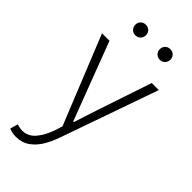

<svg xmlns="http://www.w3.org/2000/svg" viewBox="-279 -728 999 999"><g transform="rotate(45 221.0 -228.5)"><path d="M76 217Q48 217 25 207L37 164Q44 166 54.5 168.5Q65 171 76 171Q119 171 148.5 136Q178 101 196 48L209 7L12 -481H67L179 -186Q191 -155 204.5 -119Q218 -83 231 -50H235Q246 -83 257 -119Q268 -155 279 -186L378 -481H430L241 57Q227 98 205.5 134.5Q184 171 152 194Q120 217 76 217ZM322 -596Q305 -596 294 -607.5Q283 -619 283 -635Q283 -652 294 -663Q305 -674 322 -674Q339 -674 350 -663Q361 -652 361 -635Q361 -619 350 -607.5Q339 -596 322 -596ZM142 -596Q125 -596 114 -607.5Q103 -619 103 -635Q103 -652 114 -663Q125 -674 142 -674Q159 -674 170 -663Q181 -652 181 -635Q181 -619 170 -607.5Q159 -596 142 -596Z"/></g></svg>

Font: Assistant Light
Style: Regular
Weight: 300
Designer: Hebrew By Ben Nathan, Latin by Paul Hunt
Version: Version 3.000